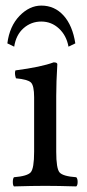

<svg xmlns="http://www.w3.org/2000/svg" viewBox="-20 -665 311 687"><path d="M225.1 -498Q217.8 -538.1 190.9 -563Q164.1 -587.9 127.7 -587.9Q91.3 -587.9 64.2 -564Q37.1 -540 30.8 -498L6.3 -509.8Q14.2 -571.3 49.8 -608.2Q85.4 -645 127.9 -645Q175.3 -645 207.5 -609.4Q239.7 -573.7 249.5 -509.8ZM181.2 -122.1Q181.2 -62 193.1 -48.1Q205.1 -34.2 252.9 -30.8Q257.8 -25.9 257.8 -13.9Q257.8 -2 252.9 2Q187 0 142.1 0Q96.2 0 29.8 2Q25.9 -2 25.9 -13.9Q25.9 -25.9 29.8 -30.8Q77.6 -34.7 89.8 -48.3Q102.1 -62 102.1 -122.1V-316.9Q102.1 -358.9 90.6 -369.9Q79.1 -380.9 37.1 -384.8Q31.2 -401.9 35.2 -413.1Q127.9 -425.3 171.9 -441.9Q185.1 -441.9 185.1 -435.1Q181.2 -371.1 181.2 -321.3Z"/></svg>

Font: Linux Libertine O
Style: Regular
Weight: 400
Designer: Philipp H. Poll
Foundry: Philipp H. Poll
Version: Version 5.3.0